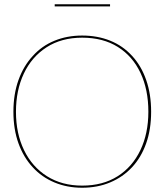

<svg xmlns="http://www.w3.org/2000/svg" viewBox="-20 -875 773 902"><path d="M366 7Q295 7 235.5 -18Q176 -43 134 -89Q91 -135 67 -201Q43 -267 43 -350Q43 -433 67 -499.5Q91 -566 134 -612Q176 -659 235.5 -683.5Q295 -708 366 -708Q438 -708 497.5 -684Q557 -660 600 -613Q643 -567 666.5 -500Q690 -433 690 -350Q690 -267 666.5 -201Q643 -135 600 -89Q557 -43 497.5 -18Q438 7 366 7ZM366 -3Q463 -3 532.5 -47Q602 -91 639.5 -169.5Q677 -248 677 -350Q677 -454 640 -532.5Q603 -611 533.5 -654.5Q464 -698 366 -698Q269 -698 199 -653Q129 -608 92 -529.5Q55 -451 55 -350Q55 -248 93 -169.5Q131 -91 201 -47Q271 -3 366 -3ZM237 -845V-855H497V-845Z"/></svg>

Font: Aleo Thin
Style: Regular
Weight: 250
Designer: Alessio Laiso
Foundry: Alessio Laiso
Version: Version 2.001;gftools[0.9.29]